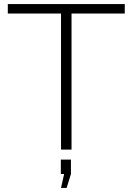

<svg xmlns="http://www.w3.org/2000/svg" viewBox="-20 -730 646 937"><path d="M588.9 -664.1H329.1V0H277.8V-664.1H18.1V-710H588.9ZM277.8 187 293 119.1H276.9V48.8H326.2V119.1L305.2 187Z"/></svg>

Font: Rawline Light
Style: Regular
Weight: 300
Designer: Matt McInerney, Pablo Impallari, Rodrigo Fuenzalida
Foundry: Matt McInerney, Pablo Impallari, Rodrigo Fuenzalida
Version: Version 4.020;PS 004.020;hotconv 1.0.88;makeotf.lib2.5.64775